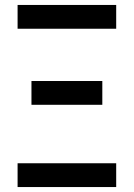

<svg xmlns="http://www.w3.org/2000/svg" viewBox="-20 -755 540 775"><path d="M51 -639V-735H449V-639ZM107 -332V-428H393V-332ZM51 0V-96H449V0Z"/></svg>

Font: Zed Mono
Style: Bold
Weight: 700
Monospace: yes
Designer: Belleve Invis
Foundry: Belleve Invis
Version: Version 1.0.0; ttfautohint (v1.8.4)